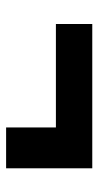

<svg xmlns="http://www.w3.org/2000/svg" viewBox="137 -564 329 644"><g transform="rotate(90 302.0 -241.5)"><path d="M544 -386H60V-264H407V-97H544Z"/></g></svg>

Font: Work Sans
Style: Bold
Weight: 700
Designer: Wei Huang
Foundry: Wei Huang
Version: Version 2.012